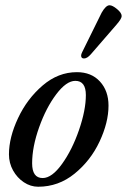

<svg xmlns="http://www.w3.org/2000/svg" viewBox="-20 -695 482 729"><path d="M14 -109Q14 -173 48.5 -246.5Q83 -320 142 -370.5Q201 -421 272 -421Q327 -421 359.5 -385.5Q392 -350 392 -294Q392 -230 358 -157.5Q324 -85 263 -35.5Q202 14 125 14Q96 14 70.5 -3Q45 -20 29.5 -48Q14 -76 14 -109ZM306 -334Q306 -388 266 -388Q232 -388 193.5 -337Q155 -286 128.5 -211.5Q102 -137 102 -75Q102 -19 142 -19Q177 -19 215.5 -72.5Q254 -126 280 -201.5Q306 -277 306 -334ZM288 -484Q288 -489 292 -497L366 -647Q382 -675 396 -675Q407 -675 424.5 -660.5Q442 -646 442 -634Q442 -624 422 -601L325 -489Q311 -473 299 -473Q288 -473 288 -484Z"/></svg>

Font: EB Garamond Medium
Style: Italic
Weight: 500
Italic angle: -17.2°
Designer: Georg Duffner and Octavio Pardo
Foundry: Georg Duffner
Version: Version 1.000